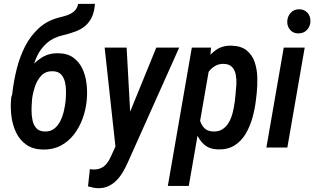

<svg xmlns="http://www.w3.org/2000/svg" viewBox="-20 -780 1661 1015"><path d="M393.1 -759.3 481.9 -759.8Q479 -718.8 466.1 -690.7Q453.1 -662.6 431.6 -644Q410.2 -625.5 380.1 -614Q350.1 -602.5 313 -593.8Q260.3 -581.5 227.3 -552Q194.3 -522.5 175.5 -482.2Q156.7 -441.9 147.7 -395.3Q138.7 -348.6 133.8 -301.8L129.9 -269.5L42 -260.7L45.9 -293Q52.7 -352.5 68.4 -415.5Q84 -478.5 112.3 -534.4Q140.6 -590.3 185.5 -631.3Q230.5 -672.4 296.4 -688.5Q318.4 -693.4 338.4 -700.7Q358.4 -708 373.3 -721.7Q388.2 -735.4 393.1 -759.3ZM290 -498.5Q337.9 -497.6 368.7 -474.6Q399.4 -451.7 416 -415.8Q432.6 -379.9 437.5 -337.9Q442.4 -295.9 439 -256.3L438 -245.1Q433.1 -197.8 416.3 -151.9Q399.4 -106 370.6 -68.8Q341.8 -31.7 300.8 -10Q259.8 11.7 206.1 10.7Q153.3 9.3 118.7 -15.4Q84 -40 65.2 -79.3Q46.4 -118.7 40.5 -164.8Q34.7 -210.9 38.6 -255.4L39.6 -265.6Q42 -278.3 49.6 -289.8Q57.1 -301.3 65.9 -312Q74.7 -322.8 80.6 -333.5Q103.5 -373 132.3 -411.9Q161.1 -450.7 200 -475.3Q238.8 -500 290 -498.5ZM259.8 -403.3Q221.2 -404.8 198.2 -380.1Q175.3 -355.5 164.1 -320.3Q152.8 -285.2 149.4 -254.4L148.9 -244.1Q147 -224.1 146.7 -197.5Q146.5 -170.9 151.6 -145.5Q156.7 -120.1 171.6 -103Q186.5 -85.9 214.8 -85Q245.6 -83.5 266.1 -99.4Q286.6 -115.2 299.1 -140.6Q311.5 -166 317.9 -194.1Q324.2 -222.2 326.7 -245.6L327.6 -256.3Q329.1 -275.9 328.9 -300.8Q328.6 -325.7 322.8 -348.6Q316.9 -371.6 302.2 -387.2Q287.6 -402.8 259.8 -403.3Z M616.7 -64 806.2 -528.3H927.2L654.8 80.6Q643.6 106 629.4 129.9Q615.2 153.8 596.4 173.1Q577.6 192.4 553.5 203.9Q529.3 215.3 499 214.8Q485.4 214.8 472.2 211.9Q459 209 445.3 205.1L455.1 113.8Q459.5 114.7 463.6 115.2Q467.8 115.7 471.7 116.2Q497.1 116.7 515.1 107.9Q533.2 99.1 545.7 82.8Q558.1 66.4 567.4 44.9ZM649.4 -528.3 671.4 -129.4 668.9 -6.3 592.3 13.2 533.2 -528.3Z M1086.4 -420.4 978 203.1H867.2L994.1 -528.3H1095.7ZM1336.9 -285.2 1332 -243.7Q1326.7 -201.2 1314 -156Q1301.3 -110.8 1278.6 -72.5Q1255.9 -34.2 1219.7 -11.2Q1183.6 11.7 1130.9 9.8Q1086.9 8.3 1059.8 -15.4Q1032.7 -39.1 1018.8 -75.4Q1004.9 -111.8 1001 -152.6Q997.1 -193.4 999 -228L1007.8 -292Q1014.6 -331.1 1028.3 -374Q1042 -417 1065.2 -454.8Q1088.4 -492.7 1122.6 -516.4Q1156.7 -540 1204.1 -538.6Q1255.4 -537.1 1284.7 -512.9Q1314 -488.8 1326.7 -450.7Q1339.4 -412.6 1340.3 -368.7Q1341.3 -324.7 1336.9 -285.2ZM1221.2 -243.2 1225.6 -285.6Q1228 -306.6 1229.5 -332.8Q1231 -358.9 1226.6 -383.8Q1222.2 -408.7 1207.5 -425Q1192.9 -441.4 1163.1 -442.4Q1138.2 -442.9 1118.7 -432.1Q1099.1 -421.4 1085.2 -403.3Q1071.3 -385.3 1062.3 -363.5Q1053.2 -341.8 1049.3 -320.3L1031.2 -199.7Q1029.8 -173.8 1036.1 -147.9Q1042.5 -122.1 1058.8 -104.2Q1075.2 -86.4 1105.5 -85Q1137.7 -83.5 1158.7 -98.4Q1179.7 -113.3 1192.4 -137.5Q1205.1 -161.6 1211.4 -189.9Q1217.8 -218.3 1221.2 -243.2Z M1590.8 -528.3 1499 0H1388.2L1480 -528.3ZM1498.5 -665Q1499 -691.9 1515.9 -711.2Q1532.7 -730.5 1560.1 -731Q1587.4 -731.4 1604.5 -713.4Q1621.6 -695.3 1621.1 -668.5Q1620.6 -641.6 1603.8 -622.8Q1586.9 -604 1559.1 -603.5Q1532.2 -602.5 1515.4 -620.4Q1498.5 -638.2 1498.5 -665Z"/></svg>

Font: Roboto Condensed Medium
Style: Italic
Weight: 500
Italic angle: -12°
Designer: Christian Robertson
Foundry: Google
Version: Version 3.0; 2020